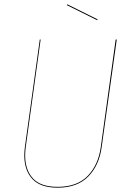

<svg xmlns="http://www.w3.org/2000/svg" viewBox="-20 -864 610 893"><path d="M453 -181Q442 -96 391 -43.5Q340 9 248 9Q168 9 130.5 -31.5Q93 -72 93 -141Q93 -161 96 -182L165 -680H169L100 -182Q97 -161 97 -141Q97 -74 133 -34.5Q169 5 248 5Q339 5 388.5 -46.5Q438 -98 449 -182L518 -680H523ZM434 -774 432 -770 291 -840 293 -844Z"/></svg>

Font: Fira Sans Condensed Four
Style: Italic
Weight: 100
Width: 3
Italic angle: -8°
Designer: bBox Type GmbH & Carrois Corporate GbR & Edenspiekermann AG
Foundry: bBox Type GmbH & Carrois Corporate GbR & Edenspiekermann AG
Version: Version 4.301